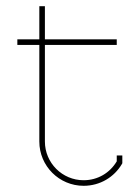

<svg xmlns="http://www.w3.org/2000/svg" viewBox="-20 -591 450 620"><path d="M125 -134V-446H357V-464H125V-571H107V-464H36V-446H107V-134C107 -55 171 9 250 9C303 9 349 -19 374 -62L375 -64V-89H357V-70C335 -33 296 -9 250 -9C181 -9 125 -65 125 -134Z"/></svg>

Font: Rawengulk
Style: Light
Weight: 300
Version: Version 0.9